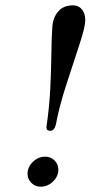

<svg xmlns="http://www.w3.org/2000/svg" viewBox="-20 -685 339 718"><path d="M252.9 -665Q273.9 -665 286.4 -649.9Q298.8 -634.8 298.8 -609.9Q298.8 -584.5 277.8 -520.8Q256.8 -457 228.8 -370.8Q200.7 -284.7 189 -219.2Q183.1 -195.8 168 -195.8Q153.8 -195.8 153.8 -208V-210.9Q164.6 -285.2 168 -353Q171.4 -420.9 172.1 -484.9Q172.9 -548.8 175.8 -585.9Q178.7 -620.6 198.2 -642.8Q217.8 -665 252.9 -665ZM83 -35.2Q83 -60.5 103 -79.8Q123 -99.1 148.9 -99.1Q169.9 -99.1 184.1 -85Q198.2 -70.8 198.2 -50.8Q198.2 -25.4 178.2 -6.1Q158.2 13.2 131.8 13.2Q111.8 13.2 97.4 -1Q83 -15.1 83 -35.2Z"/></svg>

Font: Common Serif News
Style: Italic
Weight: 450
Italic angle: -12°
Designer: Philipp H. Poll, Khaled Hosny
Foundry: Stefan Peev, Context Ltd.
Version: Version 1.026